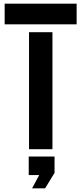

<svg xmlns="http://www.w3.org/2000/svg" viewBox="-20 -820 447 1055"><path d="M139.5 0V-643.2H268.2V0ZM5.6 -686.2V-800H401.1V-686.2ZM156.2 215 195.6 141.8H137.9V40H279.7V130L227.7 215Z"/></svg>

Font: Big Shoulders Stencil Text SC Thin
Style: Regular
Weight: 100
Designer: Patric King
Foundry: XO Type Co
Version: Version 2.001